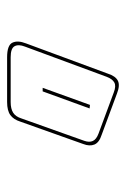

<svg xmlns="http://www.w3.org/2000/svg" viewBox="73 -291 354 540"><g transform="rotate(90 250.0 -21.0)"><path d="M322 99Q316 118 303.5 127Q291 136 267 136H141Q107 136 100 121Q93 106 102 83L187 -147Q194 -169 207 -175.5Q220 -182 243 -173L359 -130Q381 -123 386.5 -109.5Q392 -96 385 -78ZM267 126Q286 126 297 119Q308 112 313 96L376 -81Q381 -95 376.5 -105Q372 -115 356 -121L240 -164Q222 -171 212 -165.5Q202 -160 196 -144L111 86Q104 104 110 115Q116 126 141 126ZM275 -97 285 -96 237 36H227Z"/></g></svg>

Font: Bungee Outline
Style: Regular
Weight: 400
Designer: David Jonathan Ross
Foundry: David Jonathan Ross
Version: Version 1.001;PS 1.0;hotconv 1.0.72;makeotf.lib2.5.5900